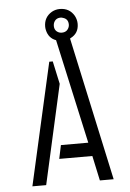

<svg xmlns="http://www.w3.org/2000/svg" viewBox="-57 -866 617 908"><g transform="rotate(-5 252.0 -412.0)"><path d="M59.6 0 190.4 -580.1H207L230.5 -471.7L125 0ZM197.3 -118.2 210.9 -182.6H340.8L231.4 -678.7Q196.3 -691.4 187.5 -730.5Q185.5 -739.3 185.5 -747.1Q185.5 -792 223.6 -814.5Q241.2 -824.2 261.7 -824.2Q307.6 -824.2 330.1 -785.2Q339.8 -766.6 339.8 -747.1Q339.8 -702.1 300.8 -682.6Q298.8 -681.6 297.9 -680.7L445.3 0H379.9L354.5 -118.2ZM226.6 -747.1Q226.6 -722.7 249 -713.9Q255.9 -711.9 261.7 -711.9Q287.1 -711.9 295.9 -735.4Q297.9 -741.2 297.9 -747.1Q297.9 -774.4 272.5 -781.2Q267.6 -783.2 261.7 -783.2Q237.3 -783.2 228.5 -759.8Q226.6 -752.9 226.6 -747.1Z"/></g></svg>

Font: Post No Bills Jaffna Medium
Style: Regular
Weight: 500
Designer: Kosala Senevirathne, Siva Puranthara, Lasantha Premarathna, Tharique Azeez
Foundry: Mooniak
Version: Version 1.220 ; ttfautohint (v1.6)